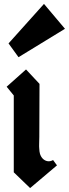

<svg xmlns="http://www.w3.org/2000/svg" viewBox="-20 -960 354 987"><path d="M314 -812 75.2 -666 23.9 -736.8 206.1 -939.9ZM50.8 -469.2V-74.2L134.8 6.8L272.9 -109.9L252.9 -137.2Q237.3 -128.4 222.2 -131.8Q209.5 -134.8 200.2 -144Q190.4 -153.8 185.5 -169.4Q182.6 -178.7 181.6 -198.2Q180.7 -203.1 181.4 -227.5Q182.1 -252 182.1 -256.8L183.1 -528.8L113.8 -603L14.2 -514.2Z"/></svg>

Font: KJV1611
Style: Regular
Weight: 400
Version: Version 3.6.1